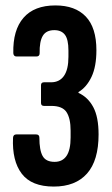

<svg xmlns="http://www.w3.org/2000/svg" viewBox="-20 -681 412 707"><path d="M178 6Q96 6 60 -41.5Q24 -89 28 -174Q29 -186 40 -186H113Q125 -186 125 -174Q125 -128 137 -106.5Q149 -85 181 -85Q210 -85 225 -107Q240 -129 240 -175V-200Q240 -245 225 -268Q210 -291 169 -291H142Q131 -291 131 -302V-367Q131 -378 142 -378H168Q199 -378 215.5 -401.5Q232 -425 232 -472V-495Q232 -536 219 -553Q206 -570 180 -570Q150 -570 137.5 -549Q125 -528 126 -485Q126 -473 114 -473H41Q30 -473 29 -485Q27 -570 66.5 -615.5Q106 -661 184 -661Q257 -661 296 -620Q335 -579 335 -496Q335 -436 317 -398Q299 -360 269 -342V-339Q304 -323 323.5 -286.5Q343 -250 343 -186Q343 -90 300.5 -42Q258 6 178 6Z"/></svg>

Font: Sofia Sans Extra Condensed
Style: Bold
Weight: 700
Designer: Botio Nikoltchev, Ani Petrova
Foundry: lettersoup
Version: Version 4.101